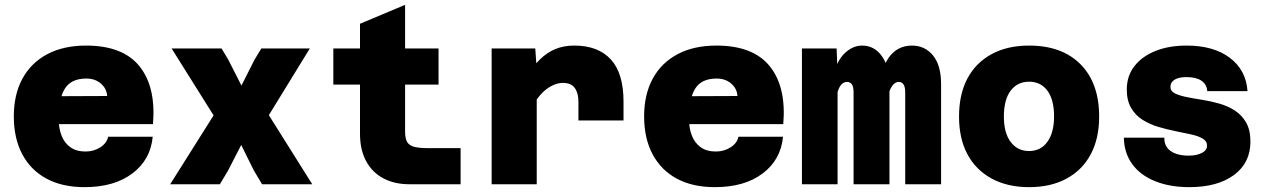

<svg xmlns="http://www.w3.org/2000/svg" viewBox="-20 -760 5240 792"><path d="M329 12Q237 12 172 -23Q107 -58 72 -123.5Q37 -189 37 -280Q37 -370 72.5 -435.5Q108 -501 175 -536.5Q242 -572 335 -572Q487 -572 555.5 -486.5Q624 -401 611 -248H182L183 -363L422 -364Q420 -395 396 -415.5Q372 -436 336 -436Q274 -436 248 -395Q222 -354 222 -271Q222 -231 234 -200.5Q246 -170 270.5 -152.5Q295 -135 333 -135Q367 -135 394 -152.5Q421 -170 426 -196H610Q601 -101 526 -44.5Q451 12 329 12Z M1089 -285 1268 0H1061L1027 -57L975 -162L921 -57L887 0H682L861 -284L688 -560H894L921 -515L976 -407L1030 -514L1058 -560H1258Z M1668 0Q1608 0 1562 -24Q1516 -48 1490.5 -95Q1465 -142 1465 -208V-662L1651 -740V-217Q1651 -188 1660 -173.5Q1669 -159 1690 -154Q1711 -149 1744 -149H1880V0ZM1355 -411V-560H1789V-411Z M2366 -263V-341Q2366 -376 2351 -397Q2336 -418 2302 -418Q2270 -418 2236.5 -394Q2203 -370 2170 -312L2153 -449Q2180 -488 2208 -515.5Q2236 -543 2270.5 -557.5Q2305 -572 2349 -572Q2447 -572 2499.5 -515Q2552 -458 2552 -341V-263ZM2008 0V-560H2188L2194 -473V0Z M2929 12Q2837 12 2772 -23Q2707 -58 2672 -123.5Q2637 -189 2637 -280Q2637 -370 2672.5 -435.5Q2708 -501 2775 -536.5Q2842 -572 2935 -572Q3087 -572 3155.5 -486.5Q3224 -401 3211 -248H2782L2783 -363L3022 -364Q3020 -395 2996 -415.5Q2972 -436 2936 -436Q2874 -436 2848 -395Q2822 -354 2822 -271Q2822 -231 2834 -200.5Q2846 -170 2870.5 -152.5Q2895 -135 2933 -135Q2967 -135 2994 -152.5Q3021 -170 3026 -196H3210Q3201 -101 3126 -44.5Q3051 12 2929 12Z M3714 0V-379Q3714 -400 3707.5 -411Q3701 -422 3687 -422Q3667 -422 3652.5 -392Q3638 -362 3626 -287L3616 -375Q3608 -465 3643.5 -518.5Q3679 -572 3742 -572Q3795 -572 3828.5 -531.5Q3862 -491 3862 -412V0ZM3288 0V-560H3431L3435 -459V0ZM3501 0V-379Q3501 -402 3494 -412Q3487 -422 3474 -422Q3451 -422 3438.5 -390.5Q3426 -359 3415 -287L3416 -381Q3411 -439 3427.5 -482Q3444 -525 3473.5 -548.5Q3503 -572 3536 -572Q3587 -572 3618 -528Q3649 -484 3649 -414V0Z M4225 12Q4136 12 4070.5 -23.5Q4005 -59 3970.5 -124Q3936 -189 3936 -279Q3936 -371 3970.5 -436Q4005 -501 4070 -536.5Q4135 -572 4225 -572Q4361 -572 4437.5 -494.5Q4514 -417 4514 -279Q4514 -189 4479.5 -124Q4445 -59 4380 -23.5Q4315 12 4225 12ZM4225 -137Q4273 -137 4300.5 -175Q4328 -213 4328 -280Q4328 -349 4300.5 -386Q4273 -423 4225 -423Q4177 -423 4149 -386Q4121 -349 4121 -279Q4121 -212 4149 -174.5Q4177 -137 4225 -137Z M4886 12Q4806 12 4745 -12.5Q4684 -37 4650.5 -83Q4617 -129 4616 -192H4783Q4782 -156 4809 -137Q4836 -118 4883 -118Q4916 -118 4937.5 -129Q4959 -140 4959 -159Q4959 -178 4941 -188.5Q4923 -199 4893.5 -205.5Q4864 -212 4829 -219Q4794 -226 4758.5 -236.5Q4723 -247 4693.5 -265.5Q4664 -284 4646 -314.5Q4628 -345 4628 -391Q4628 -446 4659 -486.5Q4690 -527 4745.5 -549.5Q4801 -572 4875 -572Q4986 -572 5053 -521.5Q5120 -471 5126 -384H4960Q4958 -412 4936 -427Q4914 -442 4874 -442Q4843 -442 4825.5 -431.5Q4808 -421 4808 -402Q4808 -384 4826 -375Q4844 -366 4873 -360Q4902 -354 4937.5 -348.5Q4973 -343 5008.5 -333Q5044 -323 5073 -304.5Q5102 -286 5120 -255Q5138 -224 5138 -176Q5138 -88 5070 -38Q5002 12 4886 12Z"/></svg>

Font: Azeret Mono ExtraBold
Style: Regular
Weight: 800
Designer: Martin Vácha
Foundry: Displaay
Version: Version 1.002